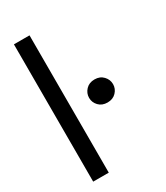

<svg xmlns="http://www.w3.org/2000/svg" viewBox="-193 -860 814 942"><g transform="rotate(-30 214.0 -389.0)"><path d="M47.4 0V-777.8H135.7V0ZM303.2 -300.8Q272.5 -300.8 253.9 -320.3Q235.4 -339.8 235.4 -365.7Q235.4 -391.6 253.9 -411.4Q272.5 -431.2 303.2 -431.2Q334 -431.2 352.5 -411.4Q371.1 -391.6 371.1 -365.7Q371.1 -339.8 352.5 -320.3Q334 -300.8 303.2 -300.8Z"/></g></svg>

Font: Voltaire
Style: Regular
Weight: 400
Designer: Yvonne Schüttler, Eben Sorkin, Emma Marichal
Foundry: Sorkin Type Co.
Version: Version 1.010; ttfautohint (v1.8.4.7-5d5b)